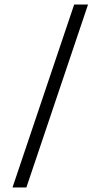

<svg xmlns="http://www.w3.org/2000/svg" viewBox="-20 -772 418 844"><path d="M367 -752 96 52H35L306 -752Z"/></svg>

Font: Pathway Extreme SemiCondensed Light
Style: Italic
Weight: 300
Width: 4
Italic angle: -8°
Version: Version 1.001;gftools[0.9.26]